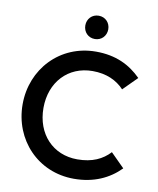

<svg xmlns="http://www.w3.org/2000/svg" viewBox="-98 -985 879 1071"><g transform="rotate(10 341.5 -450.0)"><path d="M394 10C506 10 592 -30 656 -95L578 -173C536 -128 479 -100 394 -100C256 -100 159 -202 159 -350C159 -497 256 -600 394 -600C472 -600 531 -573 573 -528L651 -606C587 -670 507 -710 394 -710C190 -710 41 -550 41 -350C41 -149 190 10 394 10ZM309 -844C309 -807 336 -778 374 -778C412 -778 439 -807 439 -844C439 -881 412 -910 374 -910C336 -910 309 -881 309 -844Z"/></g></svg>

Font: MV Cash Medium
Style: Regular
Weight: 500
Designer: Rodrigo Fuenzalida
Foundry: fragTYPE
Version: Version 1.100;Glyphs 3.1.2 (3151)